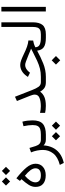

<svg xmlns="http://www.w3.org/2000/svg" viewBox="909 -1602 956 2815"><g transform="rotate(-90 1387.5 -194.0)"><path d="M181.6 -432.6Q284.7 -351.1 339.8 -283.9Q395 -216.8 395 -150.9Q395 -83 348.6 -42.5Q302.2 -2 225.1 -2Q146 -2 100.6 -40Q55.2 -78.1 55.2 -150.9Q55.2 -202.6 84.5 -249.8Q113.8 -296.9 168 -357.4L143.1 -380.4ZM218.3 -307.6Q171.4 -266.1 146.7 -227.5Q122.1 -189 122.1 -153.3Q122.1 -116.2 147.5 -94.7Q172.9 -73.2 224.6 -73.2Q328.1 -73.2 328.1 -153.8Q328.1 -187.5 299.6 -226.3Q271 -265.1 218.3 -307.6ZM229.5 -585 289.6 -645 349.6 -585 289.6 -524.4ZM74.7 -585 134.8 -645 194.8 -585 134.8 -524.4Z M664.1 -33.7Q660.2 34.2 633.3 94Q606.4 153.8 551.3 198Q496.1 242.2 406.7 263.2L377.9 204.6Q495.1 173.8 546.1 107.4Q597.2 41 597.2 -42.5Q597.2 -83.5 588.6 -127.7Q580.1 -171.9 561.5 -217.3L626.5 -240.7L654.3 -149.4Q667.5 -109.9 689.7 -91.6Q711.9 -73.2 748.5 -73.2H767.6V0H753.4Q716.8 0 696.8 -10.3Q676.8 -20.5 664.1 -33.7Z M1011.7 -344.2Q1022 -307.6 1026.4 -268.6Q1030.8 -229.5 1030.8 -195.8Q1030.8 -90.3 980.5 -45.2Q930.2 0 820.8 0H748V-73.2H820.8Q869.6 -73.2 900.9 -83Q932.1 -92.8 947 -118.9Q961.9 -145 961.9 -194.3Q961.9 -222.2 957.5 -258.3Q953.1 -294.4 945.3 -328.1ZM893.1 147.9 953.1 87.9 1013.2 147.9 953.1 208.5ZM738.3 147.9 798.3 87.9 858.4 147.9 798.3 208.5Z M1141.1 -85.4Q1192.9 -73.7 1235.8 -73.7Q1310.5 -73.7 1359.6 -93.3Q1408.7 -112.8 1408.7 -163.6Q1408.7 -178.7 1402.6 -199Q1396.5 -219.2 1390.6 -233.4L1314.5 -424.3L1377 -453.1L1475.6 -201.2Q1499 -140.6 1523.4 -106.9Q1547.9 -73.2 1590.3 -73.2H1610.8V0H1590.3Q1538.1 0 1506.8 -21Q1475.6 -42 1451.7 -84.5Q1422.4 -43 1373.3 -21.7Q1324.2 -0.5 1243.2 -0.5Q1212.4 -0.5 1187.7 -3.4Q1163.1 -6.3 1141.1 -11.2Z M1848.6 147.9 1911.1 85.4 1974.1 147.9 1911.1 210.4ZM2201.2 -186.5Q2181.2 -183.6 2156 -176Q2130.9 -168.5 2102.5 -154.8Q2104 -109.4 2139.2 -91.3Q2174.3 -73.2 2244.1 -73.2H2270.5V0H2242.2Q2147.9 0 2104.5 -29.8Q2061 -59.6 2052.7 -127.9Q1960.4 -77.1 1865 -38.6Q1769.5 0 1669.4 0H1591.3V-73.2H1670.9Q1735.4 -73.2 1790.8 -87.4Q1846.2 -101.6 1903.3 -127.7Q1960.4 -153.8 2029.3 -189.5L2083 -217.3Q2065.9 -222.7 2056.4 -226.6Q2046.9 -230.5 2030.5 -237.5Q2014.2 -244.6 1976.6 -259.8Q1926.8 -279.8 1894.5 -291.7Q1862.3 -303.7 1842.8 -303.7Q1814 -303.7 1788.1 -288.1Q1762.2 -272.5 1743.7 -250.5L1729.5 -232.9L1668 -263.2L1680.7 -282.2Q1710 -325.2 1752 -350.6Q1793.9 -376 1843.3 -376Q1872.6 -376 1908.7 -363.3Q1944.8 -350.6 1988.3 -329.6Q2061 -293.9 2110.8 -276.6Q2160.6 -259.3 2202.1 -256.3Z M2251 0V-73.2H2290.5Q2335.9 -73.2 2359.6 -86.7Q2383.3 -100.1 2391.8 -126.2Q2400.4 -152.3 2400.4 -189.5V-652.3H2468.3V-189.9Q2468.3 -95.2 2428.2 -47.6Q2388.2 0 2290 0Z M2627.4 -652.3H2695.3V-0.5H2627.4Z"/></g></svg>

Font: Vazir Light WOL-UI
Style: Light-WOL-UI
Weight: 300
Designer: Saber Rastikerdar
Foundry: Saber Rastikerdar
Version: Version 30.1.0